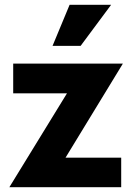

<svg xmlns="http://www.w3.org/2000/svg" viewBox="-20 -780 561 800"><path d="M199 -589 270 -760H443L316 -589ZM253 -123H485V0H19L259 -391H35V-515H492Z"/></svg>

Font: Freely
Style: Bold
Weight: 700
Designer: Kris Sowersby
Foundry: Klim Type Foundry
Version: Version 1.006;hotconv 1.0.113;makeotfexe 2.5.65598;200799169